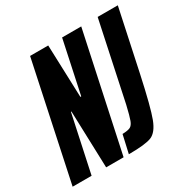

<svg xmlns="http://www.w3.org/2000/svg" viewBox="-169 -835 974 982"><g transform="rotate(-30 318.0 -344.0)"><path d="M-14 0 132 -688H239L250 -378H255L321 -688H434L287 0H184L173 -336H170L98 0ZM433 -226 531 -688H650L573 -327Q535 -151 512 -90.5Q489 -30 453 -15Q417 0 318 0L342 -106Q375 -107 388.5 -114Q402 -121 410.5 -143.5Q419 -166 433 -226Z"/></g></svg>

Font: Saira Ultra Condensed ExtraBold
Style: Italic
Weight: 800
Width: 1
Italic angle: -12°
Designer: Hector Gatti with collaboration of the Omnibus-Type team
Foundry: Omnibus-Type
Version: Version 1.001; ttfautohint (v1.8)